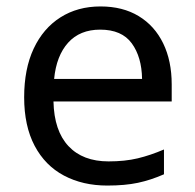

<svg xmlns="http://www.w3.org/2000/svg" viewBox="-20 -566 604 596"><path d="M292 -546Q361 -546 410.5 -516Q460 -486 486.5 -431.5Q513 -377 513 -304V-251H146Q148 -160 192.5 -112.5Q237 -65 317 -65Q368 -65 407.5 -74.5Q447 -84 489 -102V-25Q448 -7 408 1.5Q368 10 313 10Q237 10 178.5 -21Q120 -52 87.5 -113.5Q55 -175 55 -264Q55 -352 84.5 -415Q114 -478 167.5 -512Q221 -546 292 -546ZM291 -474Q228 -474 191.5 -433.5Q155 -393 148 -321H421Q420 -389 389 -431.5Q358 -474 291 -474Z"/></svg>

Font: Noto Sans Cypro Minoan
Style: Regular
Weight: 400
Designer: David Williams
Foundry: David Williams
Version: Version 1.503; ttfautohint (v1.8.4.7-5d5b)